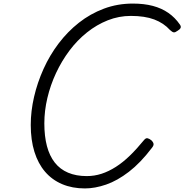

<svg xmlns="http://www.w3.org/2000/svg" viewBox="-20 -1035 1031 1074"><path d="M455 19Q384 19 327.5 -5Q271 -29 232 -74.5Q193 -120 172.5 -186Q152 -252 152 -336Q152 -413 170.5 -493Q189 -573 223.5 -649.5Q258 -726 308 -792Q358 -858 421.5 -908Q485 -958 561 -986.5Q637 -1015 723 -1015Q786 -1015 835 -1002Q884 -989 921.5 -963Q959 -937 986 -898Q994 -887 990 -878.5Q986 -870 972 -862Q960 -853 952 -854Q944 -855 931 -867Q896 -906 843 -926Q790 -946 712 -946Q645 -946 583 -921.5Q521 -897 466.5 -853.5Q412 -810 368.5 -752Q325 -694 293.5 -626.5Q262 -559 245 -487Q228 -415 228 -345Q228 -273 242.5 -218Q257 -163 286.5 -125.5Q316 -88 361 -69Q406 -50 465 -50Q508 -50 548 -63Q588 -76 628 -101.5Q668 -127 707 -165Q746 -203 786 -252Q796 -264 806 -261.5Q816 -259 827 -250Q838 -239 839 -229.5Q840 -220 829 -207Q766 -124 701 -74Q636 -24 573.5 -2.5Q511 19 455 19Z"/></svg>

Font: Playwrite US Trad Light
Style: Regular
Weight: 300
Designer: Veronika Burian, José Scaglione
Foundry: TypeTogether
Version: Version 1.003